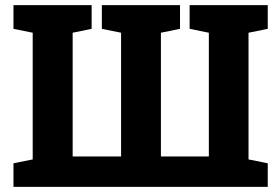

<svg xmlns="http://www.w3.org/2000/svg" viewBox="-20 -731 1083 751"><path d="M32.7 0V-92.3L107.9 -107.4V-603L32.7 -618.2V-710.9H338.4V-618.2L264.2 -603V-119.1H453.6V-603L378.4 -618.2V-710.9H684.1V-618.2L609.4 -603V-119.1H796.9V-603L721.7 -618.2V-710.9H1027.3V-618.2L952.1 -603V-107.4L1027.3 -92.3V0Z"/></svg>

Font: Roboto Slab ExtraBold
Style: Regular
Weight: 800
Designer: Google
Version: Version 2.001; ttfautohint (v1.8.3)